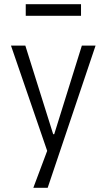

<svg xmlns="http://www.w3.org/2000/svg" viewBox="-20 -710 506 910"><path d="M138 180 216 -28V41L32 -494H100L232 -74H237L368 -494H433L206 180ZM102 -635V-690H364V-635Z"/></svg>

Font: Nunito Sans 7pt Condensed Light
Style: Regular
Weight: 300
Width: 3
Designer: Vernon Adams
Foundry: Vernon Adams
Version: Version 3.101;gftools[0.9.27]